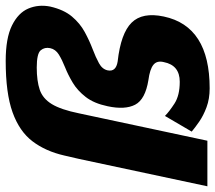

<svg xmlns="http://www.w3.org/2000/svg" viewBox="-72 -687 756 674"><g transform="rotate(-90 306.0 -350.0)"><path d="M181 -55 236 -149Q251 -134 279.5 -115.5Q308 -97 356 -97Q414 -97 425 -153Q431 -177 415.5 -189.5Q400 -202 362 -207Q294 -218 275.5 -253.5Q257 -289 270 -350Q280 -398 302.5 -427Q325 -456 352.5 -472.5Q380 -489 406.5 -499.5Q433 -510 451.5 -521.5Q470 -533 474 -552Q478 -571 466.5 -585Q455 -599 406 -599Q359 -599 328 -588.5Q297 -578 277.5 -546Q258 -514 245 -450L149 0H-11L85 -450L97 -502Q112 -568 147 -614Q182 -660 249 -684Q316 -708 429 -708Q509 -708 553.5 -686Q598 -664 613 -628.5Q628 -593 620 -552Q609 -504 585 -475.5Q561 -447 530.5 -430.5Q500 -414 471 -403Q442 -392 421 -380.5Q400 -369 396 -350Q390 -321 427 -315Q526 -304 563.5 -266Q601 -228 585 -153Q551 8 333 8Q296 8 266.5 -3Q237 -14 215.5 -29Q194 -44 181 -55Z"/></g></svg>

Font: Epunda Sans ExtraBold
Style: Italic
Weight: 800
Italic angle: -12.0243°
Designer: Simon Atzbach
Foundry: typofactur
Version: Version 2.204; ttfautohint (v1.8.4.7-5d5b)